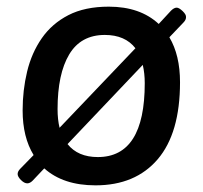

<svg xmlns="http://www.w3.org/2000/svg" viewBox="-20 -550 609 577"><path d="M62 1Q53 1 43 -9Q33 -19 33 -27Q33 -35 41 -43L81 -84Q48 -138 48 -218Q48 -279 61.5 -335Q75 -391 105.5 -435Q136 -479 185.5 -504.5Q235 -530 307 -530Q401 -530 457 -478L494 -518Q503 -527 511 -527Q518 -527 529 -516.5Q540 -506 539 -498Q539 -490 531 -482L489 -438Q521 -384 521 -303Q521 -150 454 -71.5Q387 7 267 7Q170 7 113 -44L78 -7Q70 1 62 1ZM153 -222Q153 -191 159 -166L387 -405Q356 -445 295 -445Q223 -445 188 -386.5Q153 -328 153 -222ZM274 -78Q415 -78 415 -300Q415 -330 409 -355L183 -117Q214 -78 274 -78Z"/></svg>

Font: Asap Medium
Style: Italic
Weight: 500
Italic angle: -6°
Designer: Pablo Cosgaya
Foundry: Omnibus-Type
Version: Version 3.001; ttfautohint (v1.8.3)